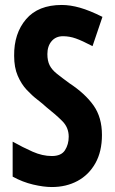

<svg xmlns="http://www.w3.org/2000/svg" viewBox="-20 -837 463 774"><path d="M391 -293Q391 -226 364.5 -179Q338 -132 292.5 -107.5Q247 -83 189 -83Q156 -83 113.5 -93Q71 -103 31 -125V-266Q72 -243 111.5 -225.5Q151 -208 189 -208Q227 -208 242 -231.5Q257 -255 257 -286Q257 -323 231 -349Q205 -375 167 -405Q152 -419 130.5 -435.5Q109 -452 87.5 -475Q66 -498 51.5 -531.5Q37 -565 37 -612Q36 -702 85 -759.5Q134 -817 229 -817Q263 -817 302 -806Q341 -795 393 -769L353 -651Q311 -673 285.5 -682Q260 -691 234 -691Q205 -691 188 -671Q171 -651 171 -619Q171 -592 180 -574Q189 -556 209 -540Q229 -524 259 -502Q323 -460 357 -412Q391 -364 391 -293Z"/></svg>

Font: Noto Sans Kannada UI ExtraCondensed
Style: Bold
Weight: 700
Width: 2
Designer: Jelle Bosma - Monotype Design Team
Foundry: Monotype Imaging Inc.
Version: Version 2.005; ttfautohint (v1.8.4.7-5d5b)